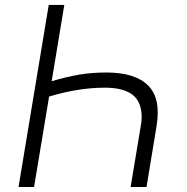

<svg xmlns="http://www.w3.org/2000/svg" viewBox="-20 -747 749 767"><path d="M565.3 0H501.8L541.9 -241.1Q548.3 -275.6 544.6 -301.5Q540.8 -327.4 530 -345.5Q519.2 -363.6 499.8 -375Q480.5 -386.4 455.6 -391.5Q430.8 -396.7 398.4 -396.7Q293.3 -396.7 176.1 -361.2L116.1 0H54L174.7 -727.3H236.9L186.4 -422.6Q247.2 -440.7 297.4 -449Q347.7 -457.4 406.2 -457.4Q521 -457 572.4 -404.8Q623.9 -352.6 605.1 -241.1Z"/></svg>

Font: Karasuma Gothic
Style: Light Italic
Weight: 300
Italic angle: 9.39998°
Designer: Rasmus Andersson / Ryoko Nishizuka
Foundry: rsms
Version: Version 1.00